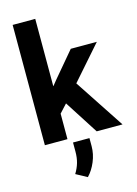

<svg xmlns="http://www.w3.org/2000/svg" viewBox="-147 -840 840 1174"><g transform="rotate(-15 273.0 -253.0)"><path d="M546 0H382.5L245.5 -213.5L197.5 -161.5V0H54.5V-761.5H197.5V-336L198.5 -335.5L225 -368.5L360 -528.5H525L338 -315.5ZM258 256.5 188 218.5Q207 187.5 216 156.2Q225 125 225 86.5V28.5H329V79.5Q329 129 309 176.8Q289 224.5 258 256.5Z"/></g></svg>

Font: Roberto Sans
Style: Bold
Weight: 700
Designer: Google (font) & Cristiano Sobral (main changes)
Version: Version 1.000;October 12, 2021;FontCreator 14.0.0.2814 64-bi